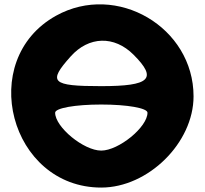

<svg xmlns="http://www.w3.org/2000/svg" viewBox="-20 -897 927 867"><path d="M233 -826C-127 -626 25 -50 437 -50C649 -50 854 -252 854 -462C854 -774 507 -978 233 -826ZM583 -650C692 -541 658 -508 437 -508C212 -508 195 -526 299 -642C381 -734 496 -737 583 -650ZM646 -388C646 -323 516 -217 437 -217C358 -217 229 -323 229 -388C229 -409 320 -425 437 -425C554 -425 646 -409 646 -388Z"/></svg>

Font: Hussar Skorodowane
Style: Bold
Weight: 700
Foundry: Cannot Into Space Fonts
Version: Version 0.892